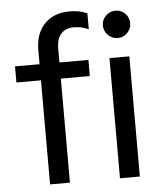

<svg xmlns="http://www.w3.org/2000/svg" viewBox="-52 -773 683 818"><g transform="rotate(-5 289.5 -363.5)"><path d="M129 0V-574Q129 -645 168.5 -686Q208 -727 275 -727Q299 -727 316 -723.5Q333 -720 351 -712V-644Q335 -651 320.5 -654.5Q306 -658 288 -658Q252 -658 233 -636Q214 -614 214 -574V0ZM24 -445V-514H338V-445ZM428 0V-514H513V0ZM471 -596Q447 -596 429.5 -613.5Q412 -631 412 -655Q412 -679 429.5 -696Q447 -713 471 -713Q495 -713 512 -696Q529 -679 529 -655Q529 -631 512 -613.5Q495 -596 471 -596Z"/></g></svg>

Font: TikTok Sans 24pt
Style: Regular
Weight: 400
Version: Version 4.000